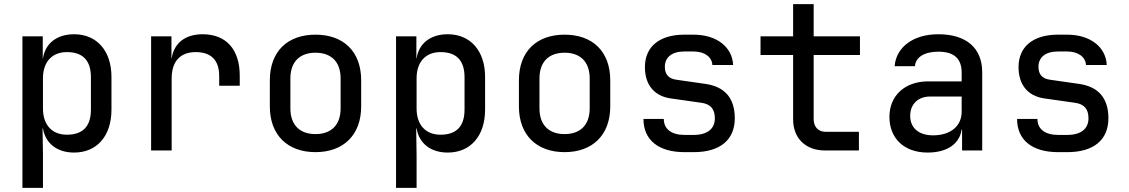

<svg xmlns="http://www.w3.org/2000/svg" viewBox="-20 -725 5440 925"><path d="M88 180H187V21L185 -106H187C199 -34 255 10 337 10C447 10 517 -70 517 -197V-354C517 -481 446 -560 337 -560C254 -560 198 -516 187 -444H186V-550H88ZM302 -76C231 -76 187 -123 187 -202V-348C187 -427 231 -474 302 -474C375 -474 418 -438 418 -353V-197C418 -112 375 -76 302 -76Z M708 0H807V-347C807 -429 848 -474 923 -474C996 -474 1036 -436 1036 -359V-312H1135V-360C1135 -487 1070 -560 956 -560C871 -560 818 -516 807 -444H806V-550H708Z M1500 8C1634 8 1720 -74 1720 -212V-338C1720 -477 1635 -558 1500 -558C1365 -558 1280 -477 1280 -338V-212C1280 -74 1366 8 1500 8ZM1500 -79C1425 -79 1379 -122 1379 -203V-347C1379 -428 1425 -471 1500 -471C1575 -471 1621 -428 1621 -347V-203C1621 -122 1575 -79 1500 -79Z M1888 180H1987V21L1985 -106H1987C1999 -34 2055 10 2137 10C2247 10 2317 -70 2317 -197V-354C2317 -481 2246 -560 2137 -560C2054 -560 1998 -516 1987 -444H1986V-550H1888ZM2102 -76C2031 -76 1987 -123 1987 -202V-348C1987 -427 2031 -474 2102 -474C2175 -474 2218 -438 2218 -353V-197C2218 -112 2175 -76 2102 -76Z M2700 8C2834 8 2920 -74 2920 -212V-338C2920 -477 2835 -558 2700 -558C2565 -558 2480 -477 2480 -338V-212C2480 -74 2566 8 2700 8ZM2700 -79C2625 -79 2579 -122 2579 -203V-347C2579 -428 2625 -471 2700 -471C2775 -471 2821 -428 2821 -347V-203C2821 -122 2775 -79 2700 -79Z M3278 8H3322C3449 8 3520 -51 3520 -155C3520 -252 3472 -308 3377 -321L3238 -341C3202 -346 3183 -366 3183 -403C3183 -449 3217 -477 3277 -477H3321C3375 -477 3410 -450 3412 -412H3512C3508 -499 3432 -558 3321 -558H3277C3157 -558 3087 -500 3087 -402C3087 -317 3131 -263 3210 -251L3358 -230C3403 -224 3424 -200 3424 -155C3424 -104 3387 -75 3322 -75H3278C3215 -75 3178 -103 3178 -152H3080C3080 -50 3153 8 3278 8Z M3955 0H4118V-90H3957C3922 -90 3900 -114 3900 -151V-460H4123V-550H3900V-705H3801V-550H3644V-460H3801V-150C3801 -59 3861 0 3955 0Z M4449 10C4543 10 4603 -32 4613 -101H4615V0H4712V-377C4712 -493 4636 -560 4501 -560C4376 -560 4297 -495 4290 -406H4388C4391 -450 4434 -476 4501 -476C4576 -476 4613 -443 4613 -375V-333H4452C4340 -333 4265 -265 4265 -162C4265 -59 4335 10 4449 10ZM4475 -73C4406 -73 4365 -109 4365 -167C4365 -223 4403 -260 4461 -260H4613V-187C4613 -117 4559 -73 4475 -73Z M5078 8H5122C5249 8 5320 -51 5320 -155C5320 -252 5272 -308 5177 -321L5038 -341C5002 -346 4983 -366 4983 -403C4983 -449 5017 -477 5077 -477H5121C5175 -477 5210 -450 5212 -412H5312C5308 -499 5232 -558 5121 -558H5077C4957 -558 4887 -500 4887 -402C4887 -317 4931 -263 5010 -251L5158 -230C5203 -224 5224 -200 5224 -155C5224 -104 5187 -75 5122 -75H5078C5015 -75 4978 -103 4978 -152H4880C4880 -50 4953 8 5078 8Z"/></svg>

Font: JetBrains Mono Medium
Style: Regular
Weight: 436
Monospace: yes
Designer: Philipp Nurullin, Konstantin Bulenkov
Foundry: JetBrains
Version: Version 2.305